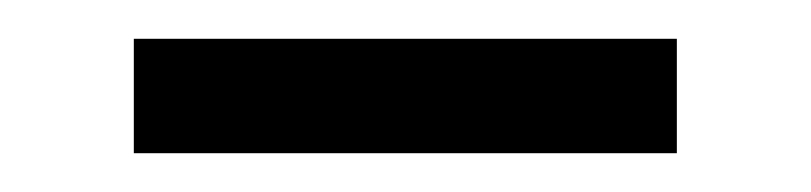

<svg xmlns="http://www.w3.org/2000/svg" viewBox="-20 -355 418 99"><path d="M49 -335H329V-276H49Z"/></svg>

Font: Pridi Light
Style: Regular
Weight: 300
Version: Version 1.002